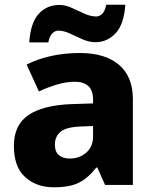

<svg xmlns="http://www.w3.org/2000/svg" viewBox="-20 -785 654 815"><path d="M319 -560Q426 -560 485 -510Q544 -460 544 -364V0H426L393 -74H389Q354 -29 315 -9.5Q276 10 208 10Q135 10 87 -33Q39 -76 39 -166Q39 -254 100 -296Q161 -338 281 -343L375 -346V-362Q375 -402 354.5 -420Q334 -438 299 -438Q262 -438 223 -426.5Q184 -415 145 -397L93 -511Q138 -534 195.5 -547Q253 -560 319 -560ZM324 -248Q262 -246 237.5 -226Q213 -206 213 -171Q213 -140 230.5 -126Q248 -112 276 -112Q317 -112 346 -137Q375 -162 375 -206V-250ZM104 -605Q110 -689 144.5 -726.5Q179 -764 232 -764Q258 -764 285 -751.5Q312 -739 338.5 -727Q365 -715 389 -715Q401 -715 413 -725.5Q425 -736 431 -765H512Q506 -681 470.5 -643.5Q435 -606 386 -606Q358 -606 330.5 -618Q303 -630 277 -642.5Q251 -655 227 -655Q215 -655 203 -644.5Q191 -634 185 -605Z"/></svg>

Font: Noto Kufi Arabic ExtraBold
Style: Regular
Weight: 800
Designer: Monotype Design Team, David Williams, Khaled Hosny
Foundry: Google LLC
Version: Version 2.109; ttfautohint (v1.8.4.7-5d5b)